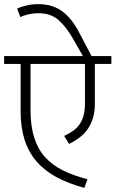

<svg xmlns="http://www.w3.org/2000/svg" viewBox="-30 -902 560 931"><path d="M510 -630V-592H430V-401Q430 -362 421.5 -332Q413 -302 397 -278.5Q381 -255 358 -237Q335 -219 305 -204L281 -243Q305 -254 323.5 -267Q342 -280 355 -298Q368 -316 375 -341.5Q382 -367 382 -402V-592H118V-370Q118 -293 135 -237.5Q152 -182 186.5 -142.5Q221 -103 272.5 -77Q324 -51 394 -33L379 9Q301 -12 243 -43.5Q185 -75 146.5 -120Q108 -165 89 -225Q70 -285 70 -363V-592H-10V-630H372L323 -716Q291 -772 253.5 -805Q216 -838 155 -838Q132 -838 108 -832.5Q84 -827 69 -819L53 -860Q70 -869 98.5 -875.5Q127 -882 155 -882Q225 -882 272 -847Q319 -812 354 -744L414 -630Z"/></svg>

Font: Mukta ExtraLight
Style: Regular
Weight: 275
Designer: Girish Dalvi and Yashodeep Gholap
Foundry: Ek Type
Version: Version 2.538;PS 1.002;hotconv 16.6.51;makeotf.lib2.5.65220;